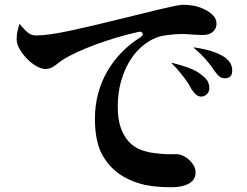

<svg xmlns="http://www.w3.org/2000/svg" viewBox="-20 -761 1040 807"><path d="M753 -436Q742 -450 730 -464.5Q718 -479 701 -495L702 -497Q744 -487 779 -473.5Q814 -460 837 -438Q851 -426 855.5 -414Q860 -402 860 -389Q859 -375 849.5 -365Q840 -355 824 -355Q814 -356 805 -362.5Q796 -369 785 -386Q779 -397 771.5 -409.5Q764 -422 753 -436ZM849 -506Q829 -531 793 -561L794 -562Q881 -550 925 -520Q942 -507 949 -494Q956 -481 956 -464Q956 -432 925 -432Q912 -432 903 -439Q894 -446 880 -465Q874 -474 867 -484Q860 -494 849 -506ZM50 -596Q50 -615 54 -632Q58 -649 62 -661Q65 -657 68 -653.5Q71 -650 74 -647Q85 -633 99 -622.5Q113 -612 132 -612Q181 -612 272.5 -631.5Q364 -651 501 -685Q539 -694 578 -704Q617 -714 652 -722Q687 -730 712.5 -735.5Q738 -741 749 -741Q772 -741 794 -737Q816 -733 839 -722Q860 -712 875 -697Q890 -682 890 -661Q890 -641 875 -627.5Q860 -614 834 -614Q811 -614 787 -616Q763 -618 745 -618Q712 -618 669.5 -611.5Q627 -605 584 -572Q572 -563 553.5 -543Q535 -523 517.5 -491Q500 -459 487.5 -414.5Q475 -370 475 -311Q475 -260 487.5 -224.5Q500 -189 520.5 -166.5Q541 -144 568 -133Q595 -122 625 -118Q663 -113 684 -113Q705 -113 722 -113Q735 -113 749 -106.5Q763 -100 775 -89Q787 -78 794.5 -64.5Q802 -51 802 -36Q802 -18 793 -6Q784 6 769.5 13Q755 20 737 23Q719 26 701 26Q636 26 589 16Q542 6 498 -19Q445 -50 412 -106.5Q379 -163 379 -262Q379 -319 393 -370Q407 -421 432.5 -464Q458 -507 493 -542.5Q528 -578 570 -604Q573 -606 577 -610Q581 -614 580 -619Q579 -623 575 -626Q571 -629 562 -627Q517 -617 470 -603Q423 -589 380 -573Q337 -557 301.5 -540.5Q266 -524 243 -509Q235 -504 226.5 -497Q218 -490 209 -484Q191 -471 172 -471Q154 -471 133 -483Q112 -495 93.5 -514Q75 -533 62.5 -554.5Q50 -576 50 -596Z"/></svg>

Font: XinYuGongZhangJiaSongA
Style: Regular
Weight: 900
Designer: XinYuGong
Foundry: Adobe Systems Incorporated
Version: Version 1.00